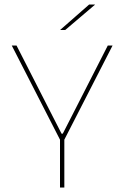

<svg xmlns="http://www.w3.org/2000/svg" viewBox="-20 -844 560 864"><path d="M251 -213.5 33 -639H54.5L201.5 -351L257 -242.5H262.5L318 -351L465 -639H486.5L268.5 -213.5ZM250 0V-235.5H269.5V0ZM381 -823.5H407V-822.5L273.5 -709H251V-709.5Z"/></svg>

Font: Anek Latin Thin
Style: Regular
Weight: 250
Designer: Yesha Goshar
Foundry: Ek Type
Version: Version 1.003